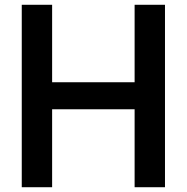

<svg xmlns="http://www.w3.org/2000/svg" viewBox="-20 -783 783 803"><path d="M198 0H71V-763H198V-439H543V-763H670V0H543V-326H198Z"/></svg>

Font: Open Sauce One SemiBold
Style: Regular
Weight: 600
Designer: Alfredo Marco Pradil
Foundry: Creative Sauce Fz LLC
Version: Version 1.477